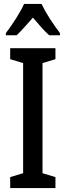

<svg xmlns="http://www.w3.org/2000/svg" viewBox="-20 -960 336 980"><path d="M263 0H32V-56L98 -76V-638L32 -658V-714H263V-658L197 -638V-76L263 -56ZM192 -940Q208 -906 234 -865.5Q260 -825 286 -791V-780H231Q211 -798 190.5 -821Q170 -844 148 -870Q125 -844 103.5 -820Q82 -796 65 -780H10V-791Q36 -825 62.5 -867Q89 -909 103 -940Z"/></svg>

Font: Noto Sans Thai Looped ExtraCondensed Medium
Style: Regular
Weight: 500
Width: 2
Designer: Sasikarn Vongin, Ben Mitchell
Foundry: The Fontpad Ltd
Version: Version 1.001; ttfautohint (v1.8.4.7-5d5b)